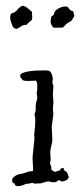

<svg xmlns="http://www.w3.org/2000/svg" viewBox="-20 -716 280 672"><path d="M99.6 -243.2Q103.5 -278.3 103.5 -292.5Q103.5 -306.6 100.6 -316.4Q105.5 -326.2 105 -336.4Q104.5 -346.7 106 -354.5Q107.4 -362.3 108.9 -365.7Q110.4 -369.1 110.4 -373L108.4 -393.6Q110.4 -396.5 110.4 -402.3V-417Q110.4 -426.8 106.4 -433.6H100.6L75.2 -432.6Q67.4 -432.6 58.6 -435.5Q56.6 -441.4 53.7 -442.9Q50.8 -444.3 50.8 -449.2Q50.8 -454.1 51.8 -456.1Q68.4 -469.7 135.7 -469.7Q148.4 -469.7 153.3 -467.3Q158.2 -464.8 161.6 -454.6Q165 -444.3 165 -439.5L163.1 -427.7L167 -415L165 -386.7L167 -358.4L165 -332L167 -318.4L161.1 -272.5L163.1 -228.5Q163.1 -219.7 161.1 -212.4Q159.2 -205.1 157.2 -195.3Q155.3 -185.5 156.2 -174.8Q157.2 -164.1 157.2 -157.7Q157.2 -151.4 156.2 -151.4Q155.3 -151.4 155.3 -146.5Q155.3 -141.6 158.2 -135.3Q161.1 -128.9 159.2 -122.1Q170.9 -114.3 171.9 -114.3L190.4 -120.1Q190.4 -127.9 201.2 -127.9Q204.1 -127.9 203.6 -124Q203.1 -120.1 207 -118.2Q210.9 -116.2 213.4 -113.8Q215.8 -111.3 217.3 -106Q218.8 -100.6 220.7 -96.7Q219.7 -89.8 212.4 -85.4Q205.1 -81.1 197.8 -81.1Q190.4 -81.1 186.5 -86.9Q178.7 -78.1 168.5 -78.1Q158.2 -78.1 151.4 -81.1Q142.6 -81.1 122.1 -74.2H116.2L103.5 -73.2Q97.7 -73.2 93.8 -76.2Q80.1 -72.3 70.3 -72.3Q54.7 -64.5 43 -64.5Q31.2 -64.5 31.2 -74.2Q22.5 -74.2 22.5 -83Q22.5 -91.8 27.3 -95.7Q38.1 -105.5 50.3 -106.9Q62.5 -108.4 71.3 -112.3Q80.1 -116.2 85.9 -116.2Q91.8 -116.2 95.7 -118.2V-127.9L93.8 -164.1L100.6 -231.4ZM167 -619.1Q157.2 -630.9 157.2 -639.6Q157.2 -648.4 159.2 -654.3V-655.3Q159.2 -658.2 162.1 -660.2Q168.9 -663.1 168.9 -667Q168.9 -670.9 170.9 -672.9Q173.8 -680.7 186 -687Q198.2 -693.4 207.5 -693.4Q216.8 -693.4 219.2 -689Q221.7 -684.6 226.1 -680.7Q230.5 -676.8 232.9 -677.7Q235.4 -678.7 237.8 -670.9Q240.2 -663.1 240.2 -661.6Q240.2 -660.2 236.8 -653.8Q233.4 -647.5 231.4 -645Q229.5 -642.6 224.1 -639.6Q218.8 -636.7 214.4 -633.8Q210 -630.9 206.5 -626Q203.1 -621.1 198.2 -619.1ZM91.8 -674.8 92.8 -654.3Q92.8 -646.5 87.9 -643.1Q83 -639.6 81.1 -637.2Q79.1 -634.8 76.7 -633.3Q74.2 -631.8 73.2 -628.9H70.3Q62.5 -629.9 52.2 -622.6Q42 -615.2 37.1 -615.2Q26.4 -615.2 21.5 -630.9Q15.6 -645.5 15.6 -654.3Q15.6 -663.1 19.5 -668.9Q33.2 -671.9 40.5 -681.6Q47.9 -691.4 59.6 -696.3Q70.3 -693.4 77.1 -687Q84 -680.7 91.8 -674.8Z"/></svg>

Font: Mountains of Christmas
Style: Regular
Weight: 400
Designer: Crystal Kluge
Foundry: Font Diner, Inc DBA Tart Workshop
Version: Version 1.003